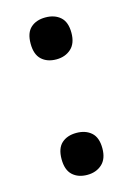

<svg xmlns="http://www.w3.org/2000/svg" viewBox="-93 -604 462 668"><g transform="rotate(-15 138.0 -269.5)"><path d="M138 -553Q171 -553 191.5 -535Q212 -517 212 -478Q212 -440 191 -421Q170 -402 138 -402Q105 -402 85 -420.5Q65 -439 65 -478Q65 -517 85 -535Q105 -553 138 -553ZM138 -137Q171 -137 191.5 -119Q212 -101 212 -62Q212 -24 191 -5Q170 14 138 14Q105 14 85 -4.5Q65 -23 65 -62Q65 -101 85 -119Q105 -137 138 -137Z"/></g></svg>

Font: Noto Sans Georgian Medium
Style: Regular
Weight: 500
Designer: Monotype Design team
Foundry: Monotype Imaging Inc.
Version: Version 1.000